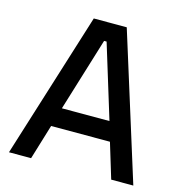

<svg xmlns="http://www.w3.org/2000/svg" viewBox="-104 -794 841 889"><g transform="rotate(15 316.0 -350.0)"><path d="M237 -700 18 0H124L175 -168H457L508 0H614L395 -700ZM202 -260 310 -612H322L430 -260Z"/></g></svg>

Font: Space Text Medium
Style: Regular
Weight: 500
Designer: Florian Karsten (Space Text), Colophon Foundry (Space Mono)
Foundry: Florian Karsten
Version: Version 1.003;PS 001.003;hotconv 1.0.88;makeotf.lib2.5.64775